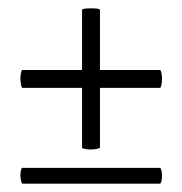

<svg xmlns="http://www.w3.org/2000/svg" viewBox="-20 -465 438 461"><path d="M29 -44Q29 -51 30.5 -56.5Q32 -62 33 -62H364Q366 -62 367.5 -56Q369 -50 369 -43Q369 -36 367.5 -30Q366 -24 364 -24H34Q32 -24 30.5 -30.5Q29 -37 29 -44ZM29 -277Q29 -284 30.5 -290.5Q32 -297 33 -297H364Q366 -297 367.5 -290.5Q369 -284 369 -276Q369 -268 367.5 -261Q366 -254 364 -254H34Q32 -254 30.5 -261.5Q29 -269 29 -277ZM197 -106Q190 -106 183.5 -107.5Q177 -109 177 -110V-441Q177 -445 199 -445Q220 -445 220 -441V-111Q220 -109 212.5 -107.5Q205 -106 197 -106Z"/></svg>

Font: Cormorant Unicase Medium
Style: Regular
Weight: 500
Designer: Christian Thalmann (Catharsis Fonts)
Foundry: Catharsis Fonts
Version: Version 4.000